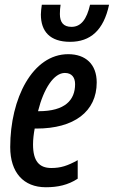

<svg xmlns="http://www.w3.org/2000/svg" viewBox="-20 -778 479 808"><path d="M275 -602C360 -602 416 -650 439 -758H359C345 -697 321 -665 281 -665C247 -665 232 -684 232 -719C232 -732 233 -746 235 -758H156C154 -744 152 -728 152 -717C152 -646 190 -602 275 -602ZM173 10C222 10 266 1 307 -26V-104C264 -80 235 -71 196 -71C145 -71 119 -100 119 -170C119 -192 122 -216 126 -237H134C291 -237 387 -308 387 -431C387 -508 340 -550 267 -550C117 -550 23 -364 23 -159C23 -52 79 10 173 10ZM140 -310C164 -406 207 -471 253 -471C282 -471 296 -452 296 -424C296 -357 254 -310 143 -310Z"/></svg>

Font: Noto Sans UI Condensed Medium
Style: Italic
Weight: 500
Width: 3
Italic angle: -12°
Designer: Monotype Design Team
Foundry: Monotype Imaging Inc.
Version: Version 1.901